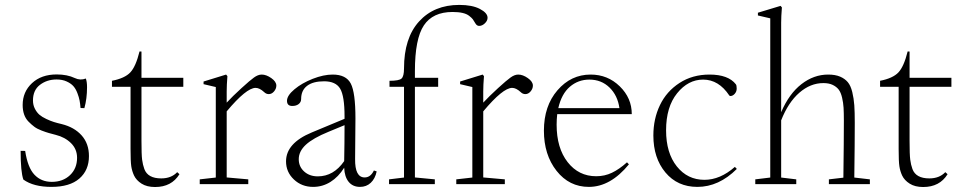

<svg xmlns="http://www.w3.org/2000/svg" viewBox="-20 -750 3922 782"><path d="M189.5 11.2Q116.7 11.2 75.2 -18.6Q64 -49.8 64 -135.7L82.5 -135.3Q92.8 -67.4 120.4 -38.3Q147.9 -9.3 190.9 -9.3Q236.3 -9.3 265.1 -36.6Q293.9 -64 293.9 -107.4Q293.9 -142.6 269.3 -167Q244.6 -191.4 207 -200.7Q189.9 -205.1 178.7 -208.3Q167.5 -211.4 149.4 -218.3Q131.3 -225.1 119.6 -233.9Q107.9 -242.7 95.9 -254.9Q84 -267.1 78.1 -284.2Q72.3 -301.3 72.3 -322.3Q72.3 -376 110.4 -411.4Q148.4 -446.8 210.9 -446.8Q253.9 -446.8 284.7 -432.1Q307.1 -421.4 329.6 -430.2Q334.5 -417.5 334.5 -394.5Q334.5 -348.6 323.7 -309.6L308.1 -310.1Q306.6 -327.1 304.2 -340.3Q301.8 -353.5 295.2 -370.8Q288.6 -388.2 278.8 -399.2Q269 -410.2 251.5 -418.2Q233.9 -426.3 210.4 -426.3Q171.4 -426.3 142.8 -404.5Q114.3 -382.8 114.3 -340.8Q114.3 -322.3 122.1 -307.1Q129.9 -292 140.6 -282.7Q151.4 -273.4 168.7 -265.4Q186 -257.3 199.2 -253.2Q212.4 -249 231.4 -244.6Q282.7 -231.9 312.5 -198.5Q342.3 -165 342.3 -114.3Q342.3 -56.6 303.2 -22.7Q264.2 11.2 189.5 11.2Z M611.8 11.7Q578.1 11.7 556.6 -2Q535.2 -15.6 525.9 -35.2Q517.6 -53.2 514.6 -73Q511.7 -92.8 511.7 -143.1V-396.5H436V-420.9Q488.3 -431.2 510.7 -455.1Q533.2 -479 548.3 -540.5L556.2 -540V-433.1H726.6V-396.5H556.2V-176.3Q556.2 -120.6 558.8 -99.9Q561.5 -79.1 567.9 -61.5Q582 -23.4 636.7 -23.4Q677.7 -23.4 701.7 -48.8L710.9 -40.5Q678.7 11.7 611.8 11.7Z M793.5 0V-19.5L858.9 -26.9V-395.5L809.1 -407.2V-418L900.9 -446.3L906.2 -439.9Q903.3 -402.8 903.3 -377.9V-332Q927.2 -357.9 963.4 -390.9Q999.5 -423.8 1014.2 -434.1Q1030.8 -446.3 1045.9 -446.3Q1064.5 -446.3 1085 -431.9Q1105.5 -417.5 1105.5 -401.4Q1105.5 -388.7 1096.2 -377.7Q1086.9 -366.7 1074.7 -366.7Q1064 -366.7 1055.7 -375Q1037.1 -392.1 1021 -392.1Q983.4 -392.1 903.3 -296.4V-27.3L991.2 -19.5V0Z M1255.4 11.2Q1209 11.2 1177 -19Q1145 -49.3 1145 -92.8Q1145 -167 1249.5 -210.4L1383.3 -266.1V-276.9Q1383.3 -358.4 1365.5 -388.7Q1347.7 -418.9 1299.8 -418.9Q1254.9 -418.9 1230.7 -400.4Q1206.5 -381.8 1206.5 -346.7Q1206.5 -334 1196.5 -326.2Q1186.5 -318.4 1170.4 -318.4Q1148.9 -318.4 1148.9 -339.4Q1148.9 -360.8 1179.2 -386.2Q1209.5 -411.6 1253.7 -429Q1297.9 -446.3 1335 -446.3Q1389.6 -446.3 1408.7 -409.7Q1427.7 -373 1427.7 -268.1L1426.3 -102.5Q1425.3 -27.3 1465.3 -27.3Q1489.3 -27.3 1502.9 -55.7L1514.2 -51.8Q1507.8 -22 1490 -5.4Q1472.2 11.2 1446.3 11.2Q1417 11.2 1400.1 -9.3Q1383.3 -29.8 1381.8 -66.9Q1358.4 -29.3 1325.9 -9Q1293.5 11.2 1255.4 11.2ZM1196.8 -101.6Q1196.8 -71.3 1218.8 -51.5Q1240.7 -31.7 1274.4 -31.7Q1338.9 -31.7 1381.8 -93.8Q1383.3 -167 1383.3 -240.2L1318.4 -213.4Q1254.9 -187.5 1225.8 -160.6Q1196.8 -133.8 1196.8 -101.6Z M1564.5 0V-19.5L1625.5 -26.9V-396.5H1566.4V-420.9Q1605.5 -420.9 1615.5 -430.2Q1625.5 -439.5 1625.5 -471.2Q1625.5 -595.2 1686.8 -662.6Q1748 -730 1850.6 -730Q1903.3 -730 1934.6 -713.6Q1965.8 -697.3 1965.8 -677.7Q1965.8 -665.5 1954.8 -655Q1943.8 -644.5 1931.6 -644.5Q1922.4 -644.5 1916.5 -654.3Q1910.2 -665.5 1905.8 -671.4Q1901.4 -677.2 1891.1 -685.3Q1880.9 -693.4 1864 -697.3Q1847.2 -701.2 1823.2 -701.2Q1742.7 -701.2 1706.3 -646.5Q1669.9 -591.8 1669.9 -460V-433.1H1764.6V-396.5H1669.9V-27.3L1751 -19.5V0Z M1838.4 0V-19.5L1903.8 -26.9V-395.5L1854 -407.2V-418L1945.8 -446.3L1951.2 -439.9Q1948.2 -402.8 1948.2 -377.9V-332Q1972.2 -357.9 2008.3 -390.9Q2044.4 -423.8 2059.1 -434.1Q2075.7 -446.3 2090.8 -446.3Q2109.4 -446.3 2129.9 -431.9Q2150.4 -417.5 2150.4 -401.4Q2150.4 -388.7 2141.1 -377.7Q2131.8 -366.7 2119.6 -366.7Q2108.9 -366.7 2100.6 -375Q2082 -392.1 2065.9 -392.1Q2028.3 -392.1 1948.2 -296.4V-27.3L2036.1 -19.5V0Z M2378.4 11.2Q2298.3 11.2 2246.8 -54.2Q2195.3 -119.6 2195.3 -217.8Q2195.3 -318.4 2250.5 -382.3Q2305.7 -446.3 2385.7 -446.3Q2455.1 -446.3 2504.2 -398.4Q2553.2 -350.6 2553.2 -285.2H2249.5Q2247.1 -263.2 2247.1 -242.2Q2247.1 -147 2292 -89.6Q2336.9 -32.2 2408.2 -32.2Q2442.9 -32.2 2472.4 -46.4Q2502 -60.5 2533.7 -88.9L2541.5 -80.6Q2466.3 11.2 2378.4 11.2ZM2380.4 -425.8Q2335 -425.8 2301 -396.7Q2267.1 -367.7 2253.9 -309.6H2502.9Q2495.6 -361.3 2462.4 -393.6Q2429.2 -425.8 2380.4 -425.8Z M2820.3 11.2Q2739.3 11.2 2690.2 -47.6Q2641.1 -106.4 2641.1 -198.2Q2641.1 -266.1 2668 -322Q2694.8 -377.9 2747.6 -412.1Q2800.3 -446.3 2869.6 -446.3Q2946.3 -446.3 2977.1 -406.7Q2980.5 -402.3 2980.5 -389.2Q2980.5 -377 2972.4 -367.9Q2964.4 -358.9 2954.6 -358.9Q2952.1 -358.9 2950.2 -361.3Q2907.2 -425.8 2843.8 -425.8Q2782.7 -425.8 2737.8 -370.1Q2692.9 -314.5 2692.9 -219.2Q2692.9 -127 2736.6 -72.3Q2780.3 -17.6 2849.1 -17.6Q2913.1 -17.6 2973.1 -70.3L2981 -62Q2907.7 11.2 2820.3 11.2Z M3056.2 0V-19.5L3117.2 -26.9V-675.3L3066.9 -687V-698.2L3159.2 -726.1L3164.6 -719.7Q3161.6 -682.6 3161.6 -657.7V-293Q3193.8 -368.2 3244.1 -407.2Q3294.4 -446.3 3353 -446.3Q3381.8 -446.3 3401.4 -438Q3420.9 -429.7 3432.9 -415.5Q3444.8 -401.4 3451.2 -375.2Q3457.5 -349.1 3459.5 -321.3Q3461.4 -293.5 3461.4 -250Q3461.4 -171.4 3459.5 -26.9L3522.9 -19.5V0H3356V-19.5L3415 -26.4Q3417 -177.7 3417 -258.8Q3417 -290.5 3415.8 -311Q3414.6 -331.5 3409.7 -352.5Q3404.8 -373.5 3395.8 -385.3Q3386.7 -397 3371.3 -404.3Q3356 -411.6 3333.5 -411.6Q3280.8 -411.6 3235.6 -372.3Q3190.4 -333 3161.6 -259.8V-26.9L3223.1 -19.5V0Z M3740.2 11.7Q3706.5 11.7 3685.1 -2Q3663.6 -15.6 3654.3 -35.2Q3646 -53.2 3643.1 -73Q3640.1 -92.8 3640.1 -143.1V-396.5H3564.5V-420.9Q3616.7 -431.2 3639.2 -455.1Q3661.6 -479 3676.8 -540.5L3684.6 -540V-433.1H3855V-396.5H3684.6V-176.3Q3684.6 -120.6 3687.3 -99.9Q3689.9 -79.1 3696.3 -61.5Q3710.4 -23.4 3765.1 -23.4Q3806.2 -23.4 3830.1 -48.8L3839.4 -40.5Q3807.1 11.7 3740.2 11.7Z"/></svg>

Font: Elstob ExtraLight
Style: Regular
Weight: 200
Designer: Peter S. Baker
Version: Version 1.015